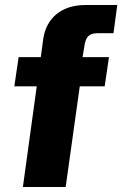

<svg xmlns="http://www.w3.org/2000/svg" viewBox="-20 -743 486 763"><path d="M413 -516H308L315 -557C320 -597 334 -611 368 -611H431L446 -723H318C226 -723 164 -672 152 -589L142 -516H54L37 -400H126L71 0H241L297 -400H396Z"/></svg>

Font: United Sans ExtraBold
Style: Italic
Weight: 800
Italic angle: -8°
Designer: Pablo Impallari, Rodrigo Fuenzalida (Modified by Dan O. Williams)
Version: Version 1.000;PS 001.000;hotconv 1.0.88;makeotf.lib2.5.64775